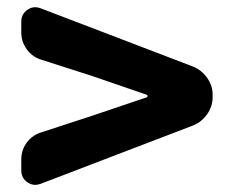

<svg xmlns="http://www.w3.org/2000/svg" viewBox="-20 -646 648 533"><path d="M92.8 -135.7Q85 -132.8 78.1 -132.8Q66.4 -132.8 56.6 -139.6Q39.1 -151.4 39.1 -172.9V-203.1Q39.1 -229.5 54.2 -250Q69.3 -270.5 93.8 -278.3L234.4 -324.2L387.7 -376Q389.6 -377 389.6 -379.4Q389.6 -381.8 387.7 -382.8L234.4 -435.5L93.8 -480.5Q69.3 -488.3 54.2 -509.3Q39.1 -530.3 39.1 -555.7V-585.9Q39.1 -607.4 56.6 -619.1Q66.4 -626 78.1 -626Q85 -626 92.8 -623L516.6 -460.9Q540 -451.2 555.2 -429.7Q570.3 -408.2 570.3 -382.8V-377Q570.3 -350.6 555.2 -329.1Q540 -307.6 516.6 -297.9Z"/></svg>

Font: Gen Jyuu Gothic Heavy
Style: Bold
Weight: 900
Designer: [Source Han Sans]
Ryoko NISHIZUKA  (kana & ideographs); Paul D. Hunt (Latin, Greek & Cyrillic); Wenlong ZHANG  (bopomofo
Version: Version 1.002.20150607